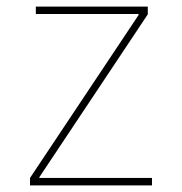

<svg xmlns="http://www.w3.org/2000/svg" viewBox="-20 -561 551 581"><path d="M70.8 0V-22.5L399.4 -515.6V-518.6H88.4V-541H427.2V-517.6L99.1 -24.9V-22.5H439.9V0Z"/></svg>

Font: Inter 17pt Thin
Style: Regular
Weight: 250
Version: Version 4.001;git-66647c0bb